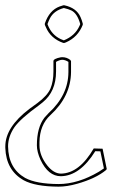

<svg xmlns="http://www.w3.org/2000/svg" viewBox="-37 -469 521 719"><path d="M272.9 -380.9V-376Q254.9 -330.1 210.4 -310.5Q207 -309.1 204.1 -308.1H200.2Q152.8 -324.7 134.8 -367.2Q132.8 -372.1 130.9 -376V-380.9Q147.9 -430.7 186.5 -444.8Q193.4 -447.3 200.2 -449.2H204.1Q249.5 -439.5 264.6 -404.8Q269.5 -394 272.9 -380.9ZM190.9 181.2Q259.8 180.2 314 86.9L347.2 87.9L362.8 164.1L359.9 168Q322.3 199.2 252 219.2Q213.9 230 182.1 230Q94.7 229.5 51.8 206.1Q-14.2 168.9 -17.1 85Q-17.1 81.5 -17.1 79.1Q-17.1 7.3 72.8 -61Q80.6 -66.9 103 -83Q140.1 -110.4 151.9 -137.2Q163.1 -164.1 163.1 -201.2V-240.2Q163.1 -249 190.4 -254.4Q194.3 -254.9 195.8 -254.9Q212.9 -254.9 226.1 -244.6Q228.5 -241.7 229 -240.2V-199.2Q228 -107.9 151.9 -38.1Q111.8 -1.5 110.8 63.5Q110.8 68.8 110.8 75.2Q110.8 113.8 140.1 150.9Q164.1 180.7 190.9 181.2ZM263.2 -379.9Q252.4 -418.5 230.5 -429.7Q219.2 -435.1 202.1 -439Q165 -429.2 149.9 -400.4Q145 -390.6 141.1 -379.4V-377.9Q155.8 -338.4 190.9 -322.3Q196.8 -319.8 202.1 -317.9Q244.1 -335 260.7 -372.1Q262.2 -375.5 263.2 -377.9ZM190.9 190.9Q143.6 190.9 114.7 129.4Q101.1 99.6 101.1 75.2Q101.1 8.3 129.4 -28.3Q137.2 -37.6 145 -45.4Q218.8 -112.8 219.2 -199.2V-237.3Q207 -245.1 195.8 -245.1Q185.5 -244.6 172.9 -237.3V-201.2Q172.9 -126.5 123 -85.9Q117.2 -81.1 108.9 -74.7Q40 -24.9 17.1 7.3Q-6.8 42.5 -6.8 79.1Q-5.9 161.1 57.1 197.3Q98.6 219.7 182.1 220.2Q254.9 220.2 333 174.3Q344.7 167 352.1 161.6L338.9 97.7L319.8 97.2Q262.2 189.9 190.9 190.9Z"/></svg>

Font: Linux Biolinum Outline O
Style: Bold
Weight: 700
Designer: Philipp H. Poll
Foundry: Philipp H. Poll
Version: Version 0.9.2